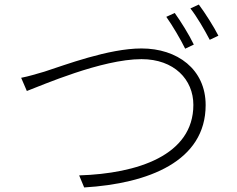

<svg xmlns="http://www.w3.org/2000/svg" viewBox="-20 -830 1040 844"><path d="M73 -488 98 -430C162 -454 427 -570 602 -570C746 -570 830 -480 830 -369C830 -147 584 -67 328 -59L350 -6C633 -23 884 -121 884 -368C884 -526 759 -617 602 -617C457 -617 265 -544 175 -515C136 -504 109 -495 73 -488ZM748 -773 711 -756C738 -718 774 -657 794 -616L832 -634C811 -678 774 -737 748 -773ZM854 -810 817 -793C846 -756 879 -699 902 -655L940 -673C921 -711 881 -774 854 -810Z"/></svg>

Font: Noto Sans KR Light
Style: Regular
Weight: 300
Designer: Ryoko NISHIZUKA 西塚涼子 (kana, bopomofo & ideographs); Paul D. Hunt (Latin, Greek & Cyrillic); Sandoll Communications 산돌커뮤니
Foundry: Adobe
Version: Version 2.004;hotconv 1.0.118;makeotfexe 2.5.65603